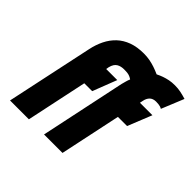

<svg xmlns="http://www.w3.org/2000/svg" viewBox="-174 -888 1066 1066"><g transform="rotate(45 359.0 -355.0)"><path d="M664 -559 718 -691Q695 -698 673.5 -702.5Q652 -707 627 -707Q603 -707 583.5 -703Q564 -699 547 -693Q530 -687 512 -678Q490 -688 469 -695Q448 -702 426.5 -706Q405 -710 381 -710Q328 -710 288.5 -695.5Q249 -681 221 -654.5Q193 -628 175 -591.5Q157 -555 148 -512L39 0H187L263 -359H325L380 -501H293L296 -518Q300 -534 306.5 -544Q313 -554 322 -559.5Q331 -565 342 -567.5Q353 -570 364 -570Q382 -570 392.5 -568.5Q403 -567 411 -563.5Q419 -560 428 -554Q422 -540 419 -528Q416 -516 412 -502L306 0H451L527 -359H599L656 -501H558L562 -520Q564 -531 568.5 -540Q573 -549 579.5 -555.5Q586 -562 595.5 -565.5Q605 -569 617 -569Q628 -569 636 -568Q644 -567 651 -565Q658 -563 664 -559Z"/></g></svg>

Font: Advent Pro ExtraBold
Style: Italic
Weight: 800
Italic angle: -12°
Version: Version 3.000